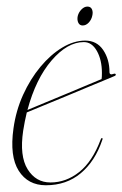

<svg xmlns="http://www.w3.org/2000/svg" viewBox="-20 -556 372 584"><path d="M291 -130Q269.5 -66 225.8 -29.2Q182 7.5 119.5 7.5Q65 7.5 37 -36.5Q9 -80.5 21 -165.5Q28.5 -219.5 50.2 -267.5Q72 -315.5 103 -352.8Q134 -390 169.2 -411.2Q204.5 -432.5 239 -432.5Q274.5 -432.5 293.8 -404Q313 -375.5 313 -337Q313 -326.5 326 -331.5Q330.5 -333 332 -330Q333 -327 329 -325Q326 -323.5 304 -314.5Q282 -305.5 249.2 -291.8Q216.5 -278 180.2 -263Q144 -248 112.2 -235Q80.5 -222 61.5 -214Q55 -187 50.5 -158.5Q39 -81.5 64 -41.2Q89 -1 133.5 -1Q181 -1 221 -32.8Q261 -64.5 286 -131Q287.5 -136 290 -136Q293.5 -136 291 -130ZM235 -428Q185 -428 137 -372.2Q89 -316.5 63.5 -221.5Q84 -230 117 -243.8Q150 -257.5 185.5 -272.2Q221 -287 249.5 -299Q278 -311 289 -315.5Q290 -321 290 -334Q290 -373.5 274.8 -400.8Q259.5 -428 235 -428ZM287 -310Q287 -310 287 -310.5ZM231.5 -478.5Q222 -478.5 218 -487.2Q214 -496 216.5 -507.5Q219.5 -519 228 -527.5Q236.5 -536 246 -536Q256 -536 259.8 -527.5Q263.5 -519 260.5 -507.5Q258 -496 249.8 -487.2Q241.5 -478.5 231.5 -478.5Z"/></svg>

Font: Fraunces 144pt S000 Thin
Style: Italic
Weight: 100
Italic angle: -16°
Version: Version 1.000; ttfautohint (v1.8.3)